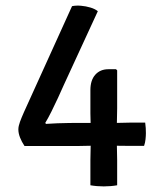

<svg xmlns="http://www.w3.org/2000/svg" viewBox="-20 -661 580 685"><path d="M67.5 -140Q57.5 -155 51.5 -170.2Q45.5 -185.5 45.5 -199.5Q45.5 -210.5 51.2 -226.2Q57 -242 65.5 -261L237 -639Q251 -642 268.8 -640.5Q286.5 -639 303 -634Q319.5 -629 329 -621L207.5 -357.5Q199 -338 187.2 -312.5Q175.5 -287 163.5 -263Q151.5 -239 141.5 -222.5L144 -219Q163 -220.5 185 -221.2Q207 -222 226.2 -222.2Q245.5 -222.5 256.5 -222.5H397Q408.5 -222.5 419.5 -223Q430.5 -223.5 442 -223.5H498Q499.5 -213.5 500 -204Q500.5 -194.5 500.5 -186Q500.5 -176.5 499.2 -164.2Q498 -152 494 -140.5H442Q430.5 -140.5 419.5 -140.8Q408.5 -141 397 -141H303.5Q292 -141 278 -140.5Q264 -140 252.5 -140ZM302.5 -90Q302.5 -101.5 303 -115.5Q303.5 -129.5 303.5 -141V-214.5Q303.5 -221 303 -235.2Q302.5 -249.5 302.5 -256.5V-339.5Q302.5 -375 320 -394.5Q337.5 -414 366.5 -414H394L398 -410V-274Q398 -262.5 397.5 -248.2Q397 -234 397 -222.5V-141Q397 -129.5 397.5 -115.5Q398 -101.5 398 -90V0Q386.5 2 374.5 3Q362.5 4 350 4Q338 4 326 3Q314 2 302.5 0Z"/></svg>

Font: Signika Negative Light
Style: Regular
Weight: 400
Version: Version 2.001